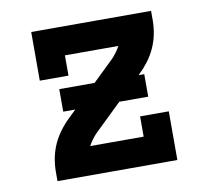

<svg xmlns="http://www.w3.org/2000/svg" viewBox="-65 -601 729 672"><g transform="rotate(-10 300.0 -265.0)"><path d="M87 0V-33Q87 -58 92 -83Q97 -108 107.5 -131Q118 -154 133.5 -174.5Q149 -195 167 -212L351 -390Q359 -399 366 -408.5Q373 -418 379 -429H189V-357H87V-530H513V-497Q513 -472 508 -447Q503 -422 492.5 -399Q482 -376 466.5 -355.5Q451 -335 433 -318L249 -140Q241 -131 234 -121.5Q227 -112 221 -101H411V-173H513V0ZM149 -236V-316H451V-236Z"/></g></svg>

Font: Iosevka Curly Slab Extended
Style: Bold
Weight: 700
Width: 7
Monospace: yes
Designer: Belleve Invis
Foundry: Belleve Invis
Version: Version 11.1.0; ttfautohint (v1.8.3)